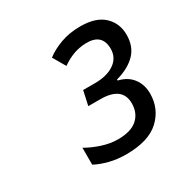

<svg xmlns="http://www.w3.org/2000/svg" viewBox="-112 -951 620 638"><g transform="rotate(-30 198.0 -631.5)"><path d="M196 -409Q163 -409 133.5 -416.5Q104 -424 81 -436V-501Q107 -486 138 -476Q169 -466 198 -466Q248 -466 272.5 -488Q297 -510 297 -547Q297 -611 213 -611H167L179 -666H225Q271 -666 299 -685.5Q327 -705 327 -739Q327 -798 263 -796Q237 -795 214.5 -786.5Q192 -778 171 -763L143 -811Q166 -829 200 -841.5Q234 -854 276 -854Q336 -854 366 -825.5Q396 -797 396 -753Q396 -708 369 -680.5Q342 -653 294 -640V-636Q329 -628 347.5 -603.5Q366 -579 366 -545Q366 -487 324.5 -448Q283 -409 196 -409Z"/></g></svg>

Font: Noto Sans
Style: Italic
Weight: 400
Italic angle: -12°
Designer: Monotype Design Team
Foundry: Monotype Imaging Inc.
Version: Version 2.013; ttfautohint (v1.8.4.7-5d5b)